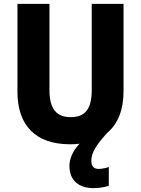

<svg xmlns="http://www.w3.org/2000/svg" viewBox="-20 -734 726 990"><path d="M451 95C451 51 478 12 533 -49C589 -96 617 -170 617 -263V-714H453V-270C453 -173 420 -130 344 -130C272 -130 235 -172 235 -269V-714H70V-260C70 -86 165 10 341 10C358 10 374 9 390 7C354 46 338 85 338 121C338 195 385 236 462 236C492 236 520 231 541 224V127C529 132 505 137 489 137C466 137 451 126 451 95Z"/></svg>

Font: Noto Sans Thai Looped SemiCondensed ExtraBold
Style: Regular
Weight: 800
Width: 4
Designer: Sasikarn Vongin, Ben Mitchell
Foundry: The Fontpad Ltd
Version: Version 1.001